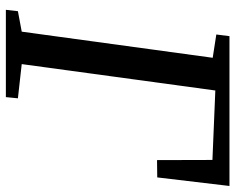

<svg xmlns="http://www.w3.org/2000/svg" viewBox="-92 -690 783 638"><g transform="rotate(90 299.0 -371.5)"><path d="M13.1 0 17.7 -40 85.7 -52.7 172.5 -687.3 95.1 -699.3 100.7 -743H598.5L570 -503L512.5 -502.3L512 -686.4L281.2 -696L193.5 -52.7L307.2 -40L303.2 0Z"/></g></svg>

Font: Merriweather 7pt Light
Style: Italic
Weight: 300
Italic angle: -7.8°
Designer: Eben Sorkin
Foundry: Eben Sorkin
Version: Version 2.200;gftools[0.9.31]